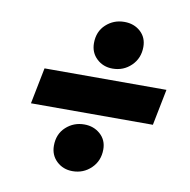

<svg xmlns="http://www.w3.org/2000/svg" viewBox="-72 -731 754 763"><g transform="rotate(10 304.5 -350.0)"><path d="M60 -277 89 -423H581L552 -277ZM269 -40Q231 -40 205 -64.5Q179 -89 179 -127Q179 -174 210 -202.5Q241 -231 284 -231Q322 -231 348.5 -207.5Q375 -184 375 -146Q375 -100 344 -70Q313 -40 269 -40ZM355 -469Q317 -469 291 -493.5Q265 -518 265 -556Q265 -603 296 -631.5Q327 -660 370 -660Q409 -660 435 -636.5Q461 -613 461 -575Q461 -529 430 -499Q399 -469 355 -469Z"/></g></svg>

Font: Montserrat Thin ExtraBold
Style: Italic
Weight: 800
Italic angle: -11.3°
Version: Version 9.000